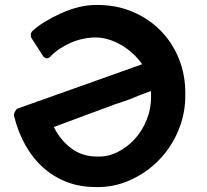

<svg xmlns="http://www.w3.org/2000/svg" viewBox="-20 -751 835 774"><path d="M727 -371Q728 -294 699 -225Q670 -156 620 -105Q570 -54 504 -24.5Q438 5 365 3Q302 3 249 -17.5Q196 -38 154 -75.5Q112 -113 82 -166.5Q52 -220 36 -286Q36 -293 40.5 -301.5Q45 -310 50 -313L306 -404L553 -492Q537 -515 516 -534.5Q495 -554 470.5 -568.5Q446 -583 419 -591.5Q392 -600 365 -600Q341 -600 315 -594.5Q289 -589 265 -578.5Q241 -568 220 -554Q199 -540 183 -523Q167 -507 153 -526L106 -599Q104 -605 104.5 -612.5Q105 -620 110 -625Q128 -643 159 -662Q190 -681 225 -697Q301 -731 367 -731Q447 -732 513.5 -704Q580 -676 628 -627Q676 -578 702 -512Q728 -446 727 -371ZM588 -384V-387Q588 -389 587.5 -390Q587 -391 587 -393L596 -387ZM589 -366Q589 -370 589 -374.5Q589 -379 588 -384Q569 -377 550.5 -370Q532 -363 515 -356H516Q499 -349 481 -343Q463 -337 445 -331L197 -239Q224 -185 268 -152.5Q312 -120 371 -120Q414 -118 454 -138Q494 -158 524.5 -192Q555 -226 572.5 -271Q590 -316 589 -366Z"/></svg>

Font: Stadtwerke
Style: Bold
Weight: 700
Designer: Santiago Orozco
Foundry: Typemade
Version: Version 1.003